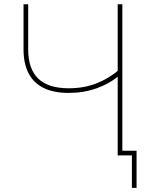

<svg xmlns="http://www.w3.org/2000/svg" viewBox="-20 -748 724 924"><path d="M310.1 -300.8Q238.8 -300.8 190.4 -324.5Q142.1 -348.1 117.7 -394.8Q93.3 -441.4 93.3 -509.8V-727.5H115.7V-509.8Q115.7 -416.5 163.8 -369.9Q211.9 -323.2 310.5 -323.2Q384.8 -323.2 445.3 -347.2Q505.9 -371.1 557.1 -415.5V-387.2Q508.3 -345.7 445.6 -323.2Q382.8 -300.8 310.1 -300.8ZM546.4 0V-727.5H568.8V0ZM614.7 156.2V0H562V-22.5H637.2V156.2Z"/></svg>

Font: Inter 16pt Thin
Style: Regular
Weight: 250
Version: Version 4.001;git-66647c0bb